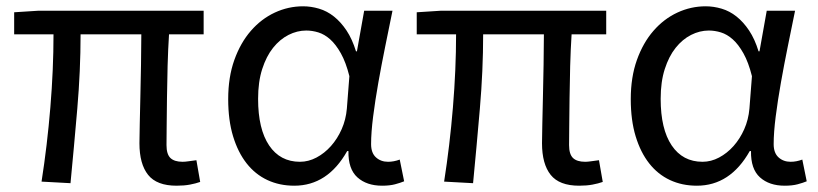

<svg xmlns="http://www.w3.org/2000/svg" viewBox="-20 -577 2598 610"><path d="M541 13Q478 13 450.5 -21.5Q423 -56 423 -122Q423 -143 424 -183Q425 -223 426 -271.5Q427 -320 428 -371.5Q429 -423 429 -468H236Q236 -353 225.5 -231Q215 -109 204 5L112 0Q130 -115 140 -236Q150 -357 150 -468H25V-538L103 -543H627V-468H517Q514 -421 512.5 -368Q511 -315 510.5 -265.5Q510 -216 509.5 -176Q509 -136 509 -116Q509 -87 521.5 -75Q534 -63 560 -63Q568 -63 578 -64.5Q588 -66 604 -68L616 1Q602 6 583.5 9.5Q565 13 541 13Z M915 13Q868 13 829.5 -5Q791 -23 763.5 -58Q736 -93 720.5 -144Q705 -195 705 -262Q705 -332 724.5 -386.5Q744 -441 777 -479Q810 -517 853 -537Q896 -557 943 -557Q968 -557 993.5 -549.5Q1019 -542 1041 -524.5Q1063 -507 1081 -480Q1099 -453 1111 -414H1114L1137 -543H1227Q1216 -489 1204 -430Q1192 -371 1182 -314.5Q1172 -258 1165.5 -207Q1159 -156 1159 -119Q1159 -91 1174.5 -77Q1190 -63 1213 -63Q1231 -63 1250 -70L1264 -1Q1252 4 1235 8.5Q1218 13 1194 13Q1145 13 1115.5 -13.5Q1086 -40 1087 -97H1083Q1021 13 915 13ZM933 -63Q960 -63 985.5 -76.5Q1011 -90 1031.5 -113Q1052 -136 1065.5 -166.5Q1079 -197 1082 -232L1090 -335Q1079 -379 1063 -407.5Q1047 -436 1029 -452Q1011 -468 991.5 -474Q972 -480 953 -480Q924 -480 896.5 -466Q869 -452 847.5 -425Q826 -398 813 -357.5Q800 -317 800 -263Q800 -167 835 -115Q870 -63 933 -63Z M1820 13Q1757 13 1729.5 -21.5Q1702 -56 1702 -122Q1702 -143 1703 -183Q1704 -223 1705 -271.5Q1706 -320 1707 -371.5Q1708 -423 1708 -468H1515Q1515 -353 1504.5 -231Q1494 -109 1483 5L1391 0Q1409 -115 1419 -236Q1429 -357 1429 -468H1304V-538L1382 -543H1906V-468H1796Q1793 -421 1791.5 -368Q1790 -315 1789.5 -265.5Q1789 -216 1788.5 -176Q1788 -136 1788 -116Q1788 -87 1800.5 -75Q1813 -63 1839 -63Q1847 -63 1857 -64.5Q1867 -66 1883 -68L1895 1Q1881 6 1862.5 9.5Q1844 13 1820 13Z M2194 13Q2147 13 2108.5 -5Q2070 -23 2042.5 -58Q2015 -93 1999.5 -144Q1984 -195 1984 -262Q1984 -332 2003.5 -386.5Q2023 -441 2056 -479Q2089 -517 2132 -537Q2175 -557 2222 -557Q2247 -557 2272.5 -549.5Q2298 -542 2320 -524.5Q2342 -507 2360 -480Q2378 -453 2390 -414H2393L2416 -543H2506Q2495 -489 2483 -430Q2471 -371 2461 -314.5Q2451 -258 2444.5 -207Q2438 -156 2438 -119Q2438 -91 2453.5 -77Q2469 -63 2492 -63Q2510 -63 2529 -70L2543 -1Q2531 4 2514 8.5Q2497 13 2473 13Q2424 13 2394.5 -13.5Q2365 -40 2366 -97H2362Q2300 13 2194 13ZM2212 -63Q2239 -63 2264.5 -76.5Q2290 -90 2310.5 -113Q2331 -136 2344.5 -166.5Q2358 -197 2361 -232L2369 -335Q2358 -379 2342 -407.5Q2326 -436 2308 -452Q2290 -468 2270.5 -474Q2251 -480 2232 -480Q2203 -480 2175.5 -466Q2148 -452 2126.5 -425Q2105 -398 2092 -357.5Q2079 -317 2079 -263Q2079 -167 2114 -115Q2149 -63 2212 -63Z"/></svg>

Font: SpoqaHanSans-Regular
Style: Regular
Weight: 400
Designer: [Spoqa Han Sans] Dong-huui Kim \uAE40 \uB3D9 \uD718  Younghwa Kang \uAC15 \uC601 \uD654  [Noto Sans] Ryoko NISHIZUKA \u8
Foundry: Spoqa (http://www.spoqa-han-sans.com)
Version: Version 2.000